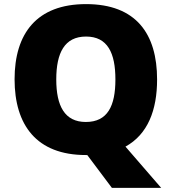

<svg xmlns="http://www.w3.org/2000/svg" viewBox="-20 -811 837 935"><path d="M745 -424C745 -646 643 -791 399 -791C158 -791 51 -647 51 -425C51 -202 158 -56 398 -56H405L525 104H765L591 -97C700 -157 745 -275 745 -424ZM254 -424C254 -553 294 -633 399 -633C504 -633 542 -553 542 -424C542 -295 504 -217 398 -217C295 -217 254 -295 254 -424Z"/></svg>

Font: Noto Sans Malayalam UI Black
Style: Regular
Weight: 900
Designer: Jelle Bosma - Monotype Design Team
Foundry: Monotype Imaging Inc.
Version: Version 2.104